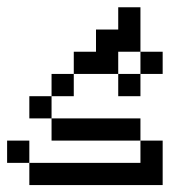

<svg xmlns="http://www.w3.org/2000/svg" viewBox="-20 -708 540 540"><path d="M437.5 -500V-562.5H375V-500H312.5V-437.5H375V-500ZM62.5 -250V-187.5H437.5Q437.5 -187.5 437.5 -312.5H375V-250ZM62.5 -250V-312.5H0V-250ZM375 -312.5V-375H125V-312.5ZM125 -375V-437.5H62.5V-375ZM125 -437.5H187.5V-500H125ZM187.5 -500H312.5V-562.5H375Q375 -562.5 375 -687.5H312.5V-625H250V-562.5H187.5Z"/></svg>

Font: UnifontExMono
Style: Regular
Weight: 500
Version: Version 15.0.06